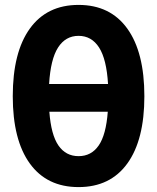

<svg xmlns="http://www.w3.org/2000/svg" viewBox="-20 -746 640 782"><path d="M300 16Q171 16 101.5 -80Q32 -176 32 -354Q32 -533 101.5 -629.5Q171 -726 300 -726Q429 -726 498.5 -629.5Q568 -533 568 -354Q568 -176 498.5 -80Q429 16 300 16ZM300 -600Q247 -600 216.5 -552.5Q186 -505 180 -404H420Q414 -505 383.5 -552.5Q353 -600 300 -600ZM300 -110Q352 -110 382 -153.5Q412 -197 419 -291H181Q188 -197 218 -153.5Q248 -110 300 -110Z"/></svg>

Font: Geist Mono
Style: Bold
Weight: 700
Monospace: yes
Designer: Basement.studio, Andrés Briganti, Mateo Zaragoza
Foundry: Basement.studio, Vercel, Andrés Briganti, Guido Ferreyra, Mateo Zaragoza
Version: Version 1.500; ttfautohint (v1.8.4.7-5d5b)